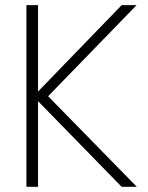

<svg xmlns="http://www.w3.org/2000/svg" viewBox="-20 -722 571 742"><path d="M450.2 0 127 -331.1V0H82V-702.1H127V-368.2L450.2 -702.1H507.8L166 -350.1L508.8 0Z"/></svg>

Font: SVN-Poppins ExtraLight
Style: Regular
Weight: 200
Designer: Ninad Kale (Devanagari), Jonny Pinhorn (Latin)
Foundry: Indian Type Foundry
Version: Version 3.002 2017